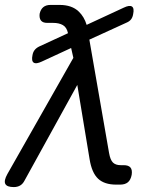

<svg xmlns="http://www.w3.org/2000/svg" viewBox="-29 -750 649 780"><path d="M71 -17Q64 -3 53 3.5Q42 10 27 10Q-1 10 -7.5 -3Q-14 -16 1 -43L269 -515L260 -555L141 -500Q118 -489 108 -495.5Q98 -502 103 -526Q105 -538 111.5 -546.5Q118 -555 130 -561L247 -615V-616Q242 -639 226.5 -648Q211 -657 187 -657H163Q145 -657 137.5 -666.5Q130 -676 132 -694Q136 -712 147 -721Q158 -730 176 -730H213Q263 -730 291 -703Q313 -682 323 -649L474 -719Q497 -730 507 -723.5Q517 -717 512 -693Q510 -680 503.5 -671.5Q497 -663 485 -658L334 -589L414 -129Q419 -100 430 -89.5Q441 -79 461 -79H473Q493 -79 501 -69.5Q509 -60 506 -40Q502 -19 490.5 -9.5Q479 0 459 0H443Q395 0 369.5 -24Q344 -48 335 -103L285 -405Z"/></svg>

Font: Maple Mono Light
Style: Italic
Weight: 300
Italic angle: -10°
Monospace: yes
Designer: subframe7536
Version: Version 7.000